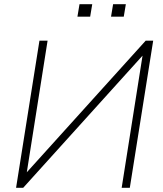

<svg xmlns="http://www.w3.org/2000/svg" viewBox="-20 -900 779 920"><path d="M57 0 169 -705H208L103 -40L80 -43L678 -705H714L602 0H563L668 -665L688 -661L91 0ZM512 -820 522 -880H583L573 -820ZM351 -820 361 -880H422L412 -820Z"/></svg>

Font: Mulish ExtraLight
Style: Italic
Weight: 200
Italic angle: -9°
Designer: Vernon Adams
Foundry: Vernon Adams
Version: Version 3.603